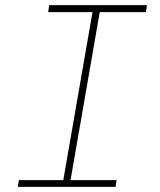

<svg xmlns="http://www.w3.org/2000/svg" viewBox="-20 -731 627 751"><path d="M172.4 -710.9H554.7L550.8 -683.6H370.1L255.9 -26.4H436L432.1 0H49.8L53.7 -26.4H227.5L341.8 -683.6H168.5Z"/></svg>

Font: TypoPRO Roboto Mono
Style: Italic
Weight: 250
Designer: Google
Version: Version 2.000986; 2015; ttfautohint (v1.3)